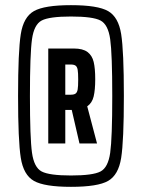

<svg xmlns="http://www.w3.org/2000/svg" viewBox="-20 -716 551 744"><path d="M460 -344Q460 -170 449.5 -104Q439 -38 399 -15Q359 8 255 8Q152 8 111.5 -15Q71 -38 60.5 -104.5Q50 -171 50 -344Q50 -517 60.5 -583.5Q71 -650 111.5 -673Q152 -696 255 -696Q359 -696 399 -673Q439 -650 449.5 -584Q460 -518 460 -344ZM415 -344Q415 -507 407 -564Q399 -621 369.5 -636.5Q340 -652 255 -652Q171 -652 141.5 -636.5Q112 -621 104 -564Q96 -507 96 -344Q96 -181 104 -124Q112 -67 141.5 -51.5Q171 -36 255 -36Q340 -36 369.5 -51.5Q399 -67 407 -124Q415 -181 415 -344ZM318 -304 356 -160H288L258 -290H233V-160H167V-528H266Q301 -528 319 -514.5Q337 -501 343 -476Q349 -451 349 -409Q349 -368 343 -342.5Q337 -317 318 -304ZM283 -408Q283 -434 281 -445.5Q279 -457 273 -461.5Q267 -466 254 -466H233V-349H254Q267 -349 273 -353.5Q279 -358 281 -369.5Q283 -381 283 -408Z"/></svg>

Font: Saira ExtraCondensed
Style: Bold
Weight: 700
Width: 2
Designer: Hector Gatti with collaboration of the Omnibus-Type team
Foundry: Omnibus-Type
Version: Version 0.072; ttfautohint (v1.8)